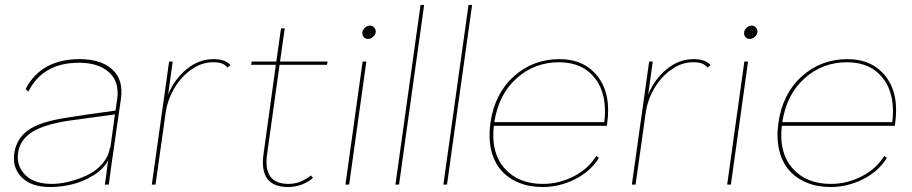

<svg xmlns="http://www.w3.org/2000/svg" viewBox="-20 -750 3707 780"><path d="M304.2 -509.8Q390.6 -509.8 436.5 -467.5Q482.4 -425.3 471.2 -348.1L432.1 -76.2Q427.7 -47.9 421.9 0H405.8Q406.2 -2.4 408.2 -15.1Q410.2 -27.8 412.6 -46.1Q415 -64.5 417 -82L419.9 -99.1Q400.9 -63.5 359.6 -37.8Q318.4 -12.2 273.4 -1.2Q228.5 9.8 184.1 9.8Q106.4 9.8 67.9 -29.8Q29.3 -69.3 38.1 -127.9Q46.9 -187.5 95 -221.4Q143.1 -255.4 246.1 -271Q338.4 -286.1 449.2 -300.8L456.1 -348.1Q465.8 -417.5 422.9 -456.3Q379.9 -495.1 300.8 -495.1Q154.3 -495.1 95.2 -377.9L84 -388.2Q147 -509.8 304.2 -509.8ZM53.2 -127.9Q46.4 -76.2 82.3 -39.6Q118.2 -2.9 190.9 -2.9Q222.2 -2.9 259 -11.7Q295.9 -20.5 332.3 -37.4Q368.7 -54.2 395 -84Q421.4 -113.8 426.8 -150.9L428.2 -148.9L446.8 -285.2L252.9 -258.8Q151.9 -242.2 106 -210.7Q60.1 -179.2 53.2 -127.9Z M847.7 -509.8Q895.5 -509.8 916 -485.8L904.8 -475.1Q895 -486.3 882.6 -491.7Q870.1 -497.1 844.7 -497.1Q799.3 -497.1 757.1 -467.3Q714.8 -437.5 687.5 -390.4Q660.2 -343.3 652.8 -291L611.8 0H596.7L667 -500H681.6L663.1 -366.2Q689 -428.7 738.5 -469.2Q788.1 -509.8 847.7 -509.8Z M1065.4 -126Q1046.9 -2.9 1151.9 -2.9Q1200.7 -2.9 1242.7 -37.1L1251.5 -27.8Q1234.4 -11.2 1207 -0.7Q1179.7 9.8 1150.4 9.8Q1030.8 9.8 1050.8 -126L1100.6 -486.8H1000.5L1002.4 -500H1102.5L1121.6 -634.8H1136.7L1117.7 -500H1310.5L1308.6 -486.8H1115.7Z M1475.1 -591.8Q1463.9 -591.8 1457.3 -599.9Q1450.7 -607.9 1452.1 -619.1Q1453.6 -629.4 1462.9 -637.7Q1472.2 -646 1483.4 -646Q1493.2 -646 1500.5 -637.5Q1507.8 -628.9 1506.3 -619.1Q1504.9 -607.9 1495.1 -599.9Q1485.4 -591.8 1475.1 -591.8ZM1383.3 0 1453.1 -500H1468.3L1398.4 0Z M1688.5 -730H1703.1L1601.1 0H1586.4Z M1883.3 -730H1897.9L1795.9 0H1781.2Z M2184.1 9.8Q2130.4 9.8 2087.2 -8.1Q2043.9 -25.9 2015.4 -58.8Q1986.8 -91.8 1975.3 -140.9Q1963.9 -189.9 1972.2 -250Q1989.3 -369.6 2067.4 -439.7Q2145.5 -509.8 2252.9 -509.8Q2354 -509.8 2408.9 -438.5Q2463.9 -367.2 2446.3 -246.1Q2446.3 -240.7 2445.3 -238.8H1986.3Q1973.6 -130.4 2029.3 -66.7Q2085 -2.9 2186 -2.9Q2250.5 -2.9 2310.3 -33.4Q2370.1 -64 2402.3 -116.2L2413.1 -108.9Q2379.9 -54.2 2316.7 -22.2Q2253.4 9.8 2184.1 9.8ZM1988.3 -253.9H2435.1Q2448.2 -366.2 2397.5 -431.6Q2346.7 -497.1 2251 -497.1Q2151.4 -497.1 2078.4 -431.6Q2005.4 -366.2 1988.3 -253.9Z M2797.9 -509.8Q2845.7 -509.8 2866.2 -485.8L2855 -475.1Q2845.2 -486.3 2832.8 -491.7Q2820.3 -497.1 2794.9 -497.1Q2749.5 -497.1 2707.3 -467.3Q2665 -437.5 2637.7 -390.4Q2610.4 -343.3 2603 -291L2562 0H2546.9L2617.2 -500H2631.8L2613.3 -366.2Q2639.2 -428.7 2688.7 -469.2Q2738.3 -509.8 2797.9 -509.8Z M3025.9 -591.8Q3014.6 -591.8 3008.1 -599.9Q3001.5 -607.9 3002.9 -619.1Q3004.4 -629.4 3013.7 -637.7Q3022.9 -646 3034.2 -646Q3043.9 -646 3051.3 -637.5Q3058.6 -628.9 3057.1 -619.1Q3055.7 -607.9 3045.9 -599.9Q3036.1 -591.8 3025.9 -591.8ZM2934.1 0 3003.9 -500H3019L2949.2 0Z M3354 9.8Q3300.3 9.8 3257.1 -8.1Q3213.9 -25.9 3185.3 -58.8Q3156.7 -91.8 3145.3 -140.9Q3133.8 -189.9 3142.1 -250Q3159.2 -369.6 3237.3 -439.7Q3315.4 -509.8 3422.9 -509.8Q3523.9 -509.8 3578.9 -438.5Q3633.8 -367.2 3616.2 -246.1Q3616.2 -240.7 3615.2 -238.8H3156.2Q3143.6 -130.4 3199.2 -66.7Q3254.9 -2.9 3356 -2.9Q3420.4 -2.9 3480.2 -33.4Q3540 -64 3572.3 -116.2L3583 -108.9Q3549.8 -54.2 3486.6 -22.2Q3423.3 9.8 3354 9.8ZM3158.2 -253.9H3605Q3618.2 -366.2 3567.4 -431.6Q3516.6 -497.1 3420.9 -497.1Q3321.3 -497.1 3248.3 -431.6Q3175.3 -366.2 3158.2 -253.9Z"/></svg>

Font: Human Sans Thin
Style: Italic
Weight: 100
Italic angle: -8°
Designer: Tim Radville
Foundry: Continuum
Version: Version 1.000;FEAKit 1.0